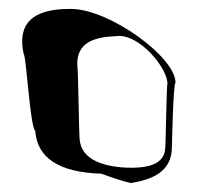

<svg xmlns="http://www.w3.org/2000/svg" viewBox="-20 -643 449 430"><path d="M153 -498C152 -548 191 -560 239 -562C291 -570 357 -489 355 -454C353 -458 351 -307 350 -312C349 -278 317 -264 255 -268C191 -273 159 -296 158 -336C157 -340 155 -496 153 -498ZM33 -522C39 -519 47 -360 59 -350C63 -290 111 -257 207 -254C237 -243 259 -236 273 -233C321 -241 365 -258 365 -314C365 -314 368 -459 373 -457C375 -514 225 -623 139 -623C53 -624 18 -590 33 -522Z"/></svg>

Font: Arrow
Style: Regular
Weight: 400
Version: Version 0.23